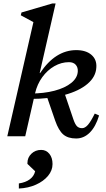

<svg xmlns="http://www.w3.org/2000/svg" viewBox="-20 -785 609 1106"><path d="M22 0 180.2 -691.4 203.5 -640.8 99.7 -697 103.8 -713.1 281.2 -765H300.3L125.3 0ZM418.4 12.7Q371.6 12.7 344.7 -10.2Q317.8 -33.2 298 -89.6L250.3 -228L350.3 -252L403.4 -95.6Q412.9 -68.2 423.8 -57.4Q434.8 -46.7 452.9 -46.7Q469.8 -46.7 486.6 -65.9Q503.3 -85.1 525.9 -130.8L550.8 -119.8Q531.4 -55.3 497.3 -21.3Q463.2 12.7 418.4 12.7ZM154.6 -215.1V-246.3Q233 -246.3 294.1 -262.4Q355.1 -278.6 390.6 -307.4Q426.1 -336.3 428.1 -373.4Q429.5 -396.9 416.2 -411.9Q402.9 -426.9 377.1 -426.9Q333.4 -426.9 293.1 -403.9Q252.9 -380.9 223.6 -340.6Q194.3 -300.2 182.1 -248.3L124.9 -249.7L150.4 -363.3L211 -364.2Q254.8 -430.2 307.1 -463.3Q359.5 -496.3 419 -496.3Q475.5 -496.3 506.9 -468.9Q538.3 -441.6 534.9 -396.4Q532.2 -342.6 483.9 -301.7Q435.6 -260.8 351 -237.9Q266.3 -215.1 154.6 -215.1ZM88.6 301V271.7Q127.7 265.9 151.7 247.9Q175.7 230 182.5 201.5L138 159.1V153.9Q138 122.5 160.8 100.5Q183.6 78.5 217.1 78.5Q246.1 78.5 264.3 101Q282.6 123.5 282.6 160.1Q282.6 196.8 256.9 227.8Q231.2 258.9 187.2 278.7Q143.2 298.5 88.6 301Z"/></svg>

Font: Platypi Light
Style: Italic
Weight: 300
Italic angle: -13°
Designer: David Sargent
Foundry: Bolt Cutter Type
Version: Version 1.200